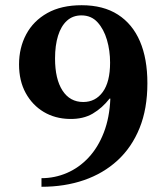

<svg xmlns="http://www.w3.org/2000/svg" viewBox="-20 -690 633 736"><path d="M139 26V-7Q190 -7 236.5 -27Q283 -47 319.5 -86Q356 -125 378 -182Q400 -239 403 -312H400Q372 -276 335.5 -254.5Q299 -233 247 -234Q191 -235 147.5 -261Q104 -287 78.5 -333.5Q53 -380 53 -443Q53 -507 80.5 -558.5Q108 -610 161.5 -640Q215 -670 293 -670Q376 -670 432 -634Q488 -598 516.5 -531.5Q545 -465 545 -371Q545 -273 515 -199Q485 -125 430.5 -75Q376 -25 302 0.5Q228 26 139 26ZM299 -299Q346 -299 374 -337.5Q402 -376 402 -450Q402 -496 390 -537Q378 -578 354 -604.5Q330 -631 292 -631Q259 -631 236.5 -610.5Q214 -590 202.5 -553Q191 -516 191 -466Q191 -387 219.5 -343Q248 -299 299 -299Z"/></svg>

Font: Frank Ruhl Libre SemiBold
Style: Regular
Weight: 600
Designer: Yanek Iontef
Foundry: Fontef
Version: Version 6.003;gftools[0.9.30]